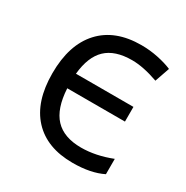

<svg xmlns="http://www.w3.org/2000/svg" viewBox="-133 -658 758 781"><g transform="rotate(30 246.0 -267.5)"><path d="M309 10Q188 10 122 -61Q56 -132 56 -265Q56 -399 123 -472Q190 -545 313 -545Q353 -545 391.5 -537Q430 -529 458 -517L434 -448Q364 -473 311 -473Q231 -473 189.5 -433.5Q148 -394 140 -311H410V-242H139Q144 -149 185.5 -105Q227 -61 308 -61Q376 -61 450 -90V-18Q394 10 309 10Z"/></g></svg>

Font: Stephens Clock
Style: Regular
Weight: 400
Designer: Peter Wiegel (catfonts.de) with slight modifications by DT1.org
Version: Version 0.9.1